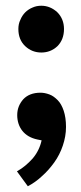

<svg xmlns="http://www.w3.org/2000/svg" viewBox="-20 -477 283 669"><path d="M44 -376C44 -387 46 -398 51 -408C55 -418 61 -427 68 -434C75 -441 84 -447 94 -451C103 -455 113 -457 124 -457C145 -457 164 -449 180 -434C195 -419 203 -399 203 -376C203 -351 195 -331 180 -316C164 -301 145 -294 124 -294C103 -294 84 -301 68 -316C52 -331 44 -351 44 -376ZM125 12 110 9C87 4 70 -6 58 -21C46 -36 40 -55 40 -76C40 -97 47 -115 61 -131C75 -146 95 -154 121 -154C131 -154 141 -152 152 -148C163 -144 172 -137 181 -128C190 -119 197 -106 202 -91C207 -76 210 -57 210 -35C210 -12 206 9 199 30C192 51 182 71 169 89C156 107 142 123 126 137C110 152 94 163 77 172L39 120C59 109 77 94 94 75C110 56 120 35 125 12Z"/></svg>

Font: Holmes&Hills Bold
Style: Bold
Weight: 500
Designer: Noopur Datye, Girish Dalvi, Yashodeep Gholap, Pallavi Karambelkar
Foundry: Ek Type
Version: ""